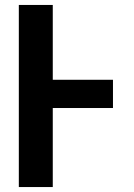

<svg xmlns="http://www.w3.org/2000/svg" viewBox="-20 -755 540 775"><path d="M56 0V-735H193V-433H436V-319H193V0Z"/></svg>

Font: Iosevka SS18 Heavy
Style: Regular
Weight: 900
Monospace: yes
Designer: Belleve Invis
Foundry: Belleve Invis
Version: Version 25.1.1; ttfautohint (v1.8.4)